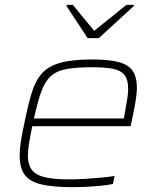

<svg xmlns="http://www.w3.org/2000/svg" viewBox="-20 -763 642 791"><path d="M277 8Q197 8 149.5 -3.5Q102 -15 81.5 -43.5Q61 -72 61 -122Q61 -148 66 -180.5Q71 -213 80 -254Q95 -329 110.5 -380Q126 -431 153 -461Q180 -491 229 -504.5Q278 -518 360 -518Q430 -518 470 -507Q510 -496 527 -470.5Q544 -445 544 -400Q544 -389 541.5 -367.5Q539 -346 533.5 -317.5Q528 -289 521 -256L518 -243H113Q105 -205 100 -175Q95 -145 95 -122Q95 -85 111 -63.5Q127 -42 164.5 -33Q202 -24 266 -24Q295 -24 328.5 -26Q362 -28 394.5 -31Q427 -34 452 -38L445 -5Q426 -1 397.5 2Q369 5 338 6.5Q307 8 277 8ZM120 -275H490L494 -296Q500 -330 504 -353.5Q508 -377 508 -396Q508 -436 492 -455Q476 -474 444 -480Q412 -486 361 -486Q295 -486 254 -478.5Q213 -471 189 -449Q165 -427 150 -385.5Q135 -344 120 -275ZM341 -606 254 -738 255 -743H280L368 -636L501 -743H532L531 -738L387 -606Z"/></svg>

Font: Saira SemiExpanded Thin
Style: Italic
Weight: 250
Width: 6
Italic angle: -12°
Designer: Hector Gatti with collaboration of the Omnibus-Type team
Foundry: Omnibus-Type
Version: Version 1.101